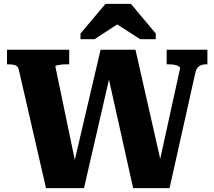

<svg xmlns="http://www.w3.org/2000/svg" viewBox="-20 -965 1100 985"><path d="M16 -710H335V-635H321Q307 -635 294 -633.5Q281 -632 272.5 -630Q264 -628 264 -624L370 -115L358 -120L496 -710H675L809 -119L794 -114L904 -615Q904 -621 896 -625.5Q888 -630 875.5 -632.5Q863 -635 849 -635H835V-710H1044V-635H1037Q1015 -635 1001 -625Q987 -615 982 -591L850 0H663L532 -588L546 -587L411 0H216L77 -605Q73 -625 59 -630Q45 -635 23 -635H16ZM652 -945H521L393 -793V-764H465L623 -867L540 -866L699 -764H779V-793Z"/></svg>

Font: Roboto Serif
Style: Bold
Weight: 700
Designer: Greg Gazdowicz
Foundry: Commercial Type
Version: Version 1.008